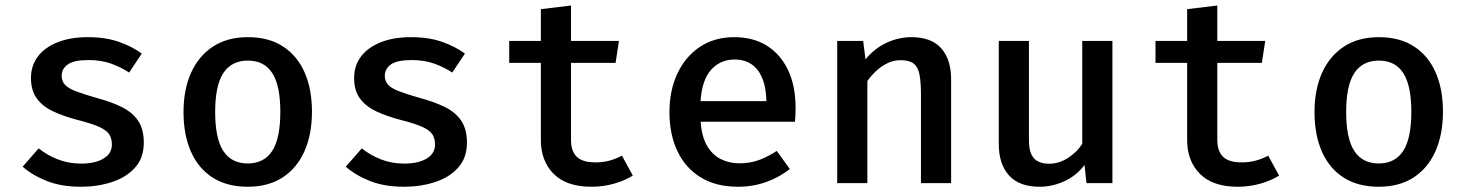

<svg xmlns="http://www.w3.org/2000/svg" viewBox="-20 -680 5440 713"><path d="M281 -72.5Q333.5 -72.5 364.5 -91.2Q395.5 -110 395.5 -143Q395.5 -164.5 386.5 -179.8Q377.5 -195 350.5 -207.8Q323.5 -220.5 268.5 -234.5Q216.5 -248 177.2 -266.5Q138 -285 116.5 -314.5Q95 -344 95 -390.5Q95 -436 120.5 -470Q146 -504 193.8 -523Q241.5 -542 306 -542Q372.5 -542 422 -524.5Q471.5 -507 506.5 -481L459.5 -410.5Q428.5 -431 391.8 -444Q355 -457 309 -457Q255.5 -457 232.2 -441Q209 -425 209 -398.5Q209 -379 220.8 -365.8Q232.5 -352.5 261.5 -341.2Q290.5 -330 343.5 -315Q395 -301 433.2 -282Q471.5 -263 492.8 -231.8Q514 -200.5 514 -150.5Q514 -93.5 481.2 -57.2Q448.5 -21 395.2 -3.8Q342 13.5 281 13.5Q207.5 13.5 154 -7.8Q100.5 -29 64 -61L123.5 -129Q154.5 -104 194.5 -88.2Q234.5 -72.5 281 -72.5Z M900.5 -542Q978 -542 1031 -507.5Q1084 -473 1111.2 -411Q1138.5 -349 1138.5 -265Q1138.5 -181.5 1110.8 -118.8Q1083 -56 1029.8 -21.2Q976.5 13.5 900 13.5Q823.5 13.5 770.2 -20.2Q717 -54 689.2 -116.5Q661.5 -179 661.5 -264Q661.5 -346.5 689.2 -409Q717 -471.5 770.5 -506.8Q824 -542 900.5 -542ZM900.5 -455Q840 -455 809.5 -408.8Q779 -362.5 779 -264Q779 -166 809.2 -119.5Q839.5 -73 900 -73Q960.5 -73 990.8 -119.5Q1021 -166 1021 -265Q1021 -362.5 991 -408.8Q961 -455 900.5 -455Z M1481 -72.5Q1533.5 -72.5 1564.5 -91.2Q1595.5 -110 1595.5 -143Q1595.5 -164.5 1586.5 -179.8Q1577.5 -195 1550.5 -207.8Q1523.5 -220.5 1468.5 -234.5Q1416.5 -248 1377.2 -266.5Q1338 -285 1316.5 -314.5Q1295 -344 1295 -390.5Q1295 -436 1320.5 -470Q1346 -504 1393.8 -523Q1441.5 -542 1506 -542Q1572.5 -542 1622 -524.5Q1671.5 -507 1706.5 -481L1659.5 -410.5Q1628.5 -431 1591.8 -444Q1555 -457 1509 -457Q1455.5 -457 1432.2 -441Q1409 -425 1409 -398.5Q1409 -379 1420.8 -365.8Q1432.5 -352.5 1461.5 -341.2Q1490.5 -330 1543.5 -315Q1595 -301 1633.2 -282Q1671.5 -263 1692.8 -231.8Q1714 -200.5 1714 -150.5Q1714 -93.5 1681.2 -57.2Q1648.5 -21 1595.2 -3.8Q1542 13.5 1481 13.5Q1407.5 13.5 1354 -7.8Q1300.5 -29 1264 -61L1323.5 -129Q1354.5 -104 1394.5 -88.2Q1434.5 -72.5 1481 -72.5Z M2330 -28Q2301 -9.5 2260.5 2Q2220 13.5 2176 13.5Q2084 13.5 2036.2 -34.2Q1988.5 -82 1988.5 -160V-446.5H1871V-528H1988.5V-646L2100.5 -659.5V-528H2278.5L2266 -446.5H2100.5V-161Q2100.5 -118.5 2121.8 -97.8Q2143 -77 2191.5 -77Q2220.5 -77 2245 -84Q2269.5 -91 2289.5 -102Z M2582 -228Q2585.5 -174 2605 -139.8Q2624.5 -105.5 2656.2 -89.5Q2688 -73.5 2726 -73.5Q2765 -73.5 2798 -85.5Q2831 -97.5 2864.5 -119.5L2913 -52.5Q2876 -22.5 2826.5 -4.5Q2777 13.5 2720.5 13.5Q2638.5 13.5 2581.8 -21.5Q2525 -56.5 2495.5 -119Q2466 -181.5 2466 -263.5Q2466 -343 2495 -405.8Q2524 -468.5 2578 -505.2Q2632 -542 2707 -542Q2777.5 -542 2828.2 -510Q2879 -478 2906.8 -419.2Q2934.5 -360.5 2934.5 -278Q2934.5 -264.5 2933.8 -251.2Q2933 -238 2932 -228ZM2708 -459Q2655.5 -459 2621.2 -421.5Q2587 -384 2581.5 -304.5H2826Q2824.5 -379 2794.2 -419Q2764 -459 2708 -459Z M3089 0V-528H3185.5L3194 -459.5Q3227 -500 3272 -521Q3317 -542 3364.5 -542Q3438.5 -542 3475.2 -500.8Q3512 -459.5 3512 -385V0H3400V-329.5Q3400 -375.5 3394.5 -403.5Q3389 -431.5 3372.8 -444Q3356.5 -456.5 3324.5 -456.5Q3299 -456.5 3276 -445.5Q3253 -434.5 3234 -416.8Q3215 -399 3201 -379V0Z M3801 -528V-159Q3801 -112 3819.8 -92Q3838.5 -72 3876.5 -72Q3912.5 -72 3946 -93.5Q3979.5 -115 3999 -146V-528H4111V0H4014.5L4007.5 -67.5Q3978 -28 3933 -7.2Q3888 13.5 3841 13.5Q3764.5 13.5 3726.8 -28.8Q3689 -71 3689 -145V-528Z M4730 -28Q4701 -9.5 4660.5 2Q4620 13.5 4576 13.5Q4484 13.5 4436.2 -34.2Q4388.5 -82 4388.5 -160V-446.5H4271V-528H4388.5V-646L4500.5 -659.5V-528H4678.5L4666 -446.5H4500.5V-161Q4500.5 -118.5 4521.8 -97.8Q4543 -77 4591.5 -77Q4620.5 -77 4645 -84Q4669.5 -91 4689.5 -102Z M5100.5 -542Q5178 -542 5231 -507.5Q5284 -473 5311.2 -411Q5338.5 -349 5338.5 -265Q5338.5 -181.5 5310.8 -118.8Q5283 -56 5229.8 -21.2Q5176.5 13.5 5100 13.5Q5023.5 13.5 4970.2 -20.2Q4917 -54 4889.2 -116.5Q4861.5 -179 4861.5 -264Q4861.5 -346.5 4889.2 -409Q4917 -471.5 4970.5 -506.8Q5024 -542 5100.5 -542ZM5100.5 -455Q5040 -455 5009.5 -408.8Q4979 -362.5 4979 -264Q4979 -166 5009.2 -119.5Q5039.5 -73 5100 -73Q5160.5 -73 5190.8 -119.5Q5221 -166 5221 -265Q5221 -362.5 5191 -408.8Q5161 -455 5100.5 -455Z"/></svg>

Font: Fira Code Light Medium
Style: Regular
Weight: 500
Monospace: yes
Version: Version 5.002